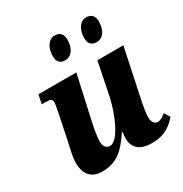

<svg xmlns="http://www.w3.org/2000/svg" viewBox="-179 -910 1011 1058"><g transform="rotate(-30 326.5 -381.0)"><path d="M500 -624C535 -624 566 -655 566 -718C566 -755 546 -772 516 -772C474 -772 450 -728 450 -677C450 -640 470 -624 500 -624ZM300 -624C334 -624 366 -655 366 -718C366 -755 346 -772 316 -772C274 -772 250 -728 250 -677C250 -640 270 -624 300 -624ZM486 10C575 10 615 -31 645 -65L623 -101C602 -84 589 -75 570 -75C549 -75 537 -98 537 -120C537 -149 542 -180 550 -217L617 -536H452L410 -329C388 -226 330 -92 277 -92C254 -92 239 -111 239 -140C239 -166 247 -216 255 -252L318 -536H77L65 -479H90C120 -479 131 -474 131 -454C131 -435 123 -407 118 -378L87 -227C79 -192 66 -142 66 -103C66 -46 92 9 168 9C256 9 308 -30 370 -124H375C372 -105 371 -95 371 -86C371 -39 393 10 486 10Z"/></g></svg>

Font: Noto Serif SemiCondensed Extra
Style: Italic
Weight: 800
Width: 4
Italic angle: -12°
Designer: Monotype Design Team
Foundry: Monotype Imaging Inc.
Version: Version 1.901